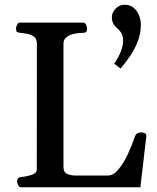

<svg xmlns="http://www.w3.org/2000/svg" viewBox="-20 -788 659 808"><path d="M68.4 0Q60.1 0 55.9 -9.8Q51.8 -19.5 51.8 -24.9Q51.8 -41 67.9 -43Q91.3 -44.9 113 -52Q134.8 -59.1 134.8 -75.2L135.3 -602.5Q135.3 -623.5 124 -632.8Q112.8 -642.1 96.7 -645.3Q80.6 -648.4 64.9 -649.9Q54.7 -650.9 51 -654.1Q47.4 -657.2 47.4 -668Q47.4 -673.3 51.5 -683.1Q55.7 -692.9 64 -692.9H330.1Q338.4 -692.9 342.5 -683.1Q346.7 -673.3 346.7 -668Q346.7 -649.9 330.6 -649.9Q312.5 -649.9 293 -646Q273.4 -642.1 260.3 -632.1Q247.1 -622.1 247.1 -604V-86.4Q247.1 -62.5 262.9 -55.9Q278.8 -49.3 296.9 -49.3H434.6Q457.5 -49.3 479.2 -75.9Q501 -102.5 518.8 -141.1Q536.6 -179.7 548.3 -214.8Q551.3 -223.6 559.1 -227.3Q566.9 -231 574.7 -231Q584 -231 590.3 -226.8Q596.7 -222.7 595.7 -214.4L570.8 0ZM487.3 -499.5 460.4 -520Q481 -550.8 489.3 -573Q497.6 -595.2 498 -614.3Q498.5 -632.8 492.2 -645.8Q485.8 -658.7 471.2 -670.9Q450.7 -689 450.7 -714.4Q450.7 -735.4 466.6 -751.7Q482.4 -768.1 504.9 -768.1Q526.9 -768.1 542 -755.6Q557.1 -743.2 564.9 -723.9Q572.8 -704.6 572.8 -684.6Q572.8 -647.5 560.1 -614.5Q547.4 -581.5 527.8 -552.7Q508.3 -523.9 487.3 -499.5Z"/></svg>

Font: Gelasio Medium
Style: Regular
Weight: 500
Designer: Eben Sorkin
Foundry: Eben Sorkin
Version: Version 1.008